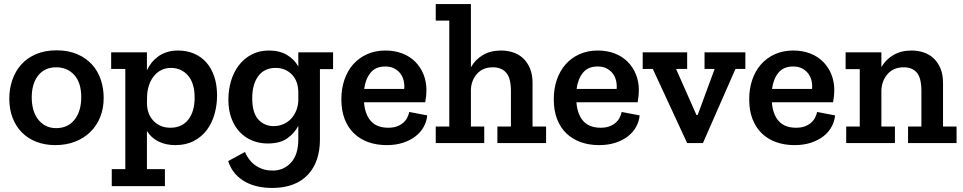

<svg xmlns="http://www.w3.org/2000/svg" viewBox="-20 -708 4764 950"><path d="M493 -224Q493 -171 475.5 -128Q458 -85 426.5 -54.5Q395 -24 351 -7Q307 10 254 10Q203 10 161 -6Q119 -22 89 -52Q59 -82 42.5 -124.5Q26 -167 26 -220Q26 -269 41 -312.5Q56 -356 85 -388.5Q114 -421 158 -440Q202 -459 260 -459Q318 -459 362 -440Q406 -421 435 -389Q464 -357 478.5 -314.5Q493 -272 493 -224ZM382 -227Q382 -299 347.5 -337Q313 -375 258 -375Q201 -375 169 -334.5Q137 -294 137 -226Q137 -194 144.5 -166.5Q152 -139 167.5 -118.5Q183 -98 205.5 -86Q228 -74 258 -74Q316 -74 349 -116Q382 -158 382 -227Z M1054 -236Q1054 -188 1041.5 -143.5Q1029 -99 1003.5 -65Q978 -31 939 -10.5Q900 10 848 10Q800 10 764 -8Q728 -26 707 -60V129H796V213H533V129H600V-367H530V-449H707V-360Q716 -380 730 -397.5Q744 -415 762.5 -428.5Q781 -442 805.5 -450Q830 -458 861 -458Q904 -458 939.5 -443Q975 -428 1000.5 -399.5Q1026 -371 1040 -329.5Q1054 -288 1054 -236ZM943 -225Q943 -297 910 -334.5Q877 -372 826 -372Q799 -372 777.5 -361Q756 -350 741 -331Q726 -312 717.5 -287Q709 -262 708 -235L707 -200Q707 -144 739.5 -110Q772 -76 823 -76Q880 -76 911.5 -116Q943 -156 943 -225Z M1563 -366V-17Q1563 37 1548 81Q1533 125 1503.5 156.5Q1474 188 1429.5 205Q1385 222 1326 222Q1291 222 1257.5 215Q1224 208 1195 192.5Q1166 177 1143.5 151.5Q1121 126 1109 89L1192 44Q1213 91 1248.5 113.5Q1284 136 1328 136Q1384 136 1420 96.5Q1456 57 1456 -18V-85Q1437 -49 1401.5 -23.5Q1366 2 1304 2Q1265 2 1229.5 -12Q1194 -26 1167.5 -53.5Q1141 -81 1125.5 -121.5Q1110 -162 1110 -215Q1110 -263 1123 -307Q1136 -351 1161.5 -384.5Q1187 -418 1224.5 -438Q1262 -458 1311 -458Q1363 -458 1399.5 -436.5Q1436 -415 1456 -379V-449H1628V-366ZM1456 -250Q1456 -307 1424 -339.5Q1392 -372 1344 -372Q1288 -372 1258 -331.5Q1228 -291 1228 -222Q1228 -150 1258 -117Q1288 -84 1334 -84Q1362 -84 1385 -95Q1408 -106 1423.5 -124Q1439 -142 1447.5 -165.5Q1456 -189 1456 -214Z M2094 -137Q2091 -107 2076.5 -80.5Q2062 -54 2036.5 -34Q2011 -14 1975 -2Q1939 10 1893 10Q1844 10 1803 -4.5Q1762 -19 1732 -47.5Q1702 -76 1685.5 -118.5Q1669 -161 1669 -217Q1669 -269 1684 -313Q1699 -357 1727 -389Q1755 -421 1795.5 -439.5Q1836 -458 1887 -458Q1933 -458 1970.5 -443.5Q2008 -429 2034.5 -402.5Q2061 -376 2075.5 -340Q2090 -304 2090 -262Q2090 -233 2084 -202H1781Q1786 -141 1815.5 -108.5Q1845 -76 1901 -76Q1927 -76 1945 -83Q1963 -90 1975.5 -101Q1988 -112 1995 -126Q2002 -140 2005 -154ZM1980 -268Q1982 -288 1977.5 -308Q1973 -328 1961.5 -343.5Q1950 -359 1931.5 -369Q1913 -379 1886 -379Q1838 -379 1813 -347.5Q1788 -316 1782 -268Z M2441 0V-82H2508V-258Q2508 -322 2484.5 -348.5Q2461 -375 2419 -375Q2369 -375 2340.5 -343Q2312 -311 2310 -265V-82H2376V0H2136V-82H2203V-606H2136V-688H2310V-375Q2332 -414 2370 -436Q2408 -458 2459 -458Q2491 -458 2519.5 -448.5Q2548 -439 2569 -419Q2590 -399 2602.5 -369Q2615 -339 2615 -297V-82H2682V0Z M3145 -137Q3142 -107 3127.5 -80.5Q3113 -54 3087.5 -34Q3062 -14 3026 -2Q2990 10 2944 10Q2895 10 2854 -4.5Q2813 -19 2783 -47.5Q2753 -76 2736.5 -118.5Q2720 -161 2720 -217Q2720 -269 2735 -313Q2750 -357 2778 -389Q2806 -421 2846.5 -439.5Q2887 -458 2938 -458Q2984 -458 3021.5 -443.5Q3059 -429 3085.5 -402.5Q3112 -376 3126.5 -340Q3141 -304 3141 -262Q3141 -233 3135 -202H2832Q2837 -141 2866.5 -108.5Q2896 -76 2952 -76Q2978 -76 2996 -83Q3014 -90 3026.5 -101Q3039 -112 3046 -126Q3053 -140 3056 -154ZM3031 -268Q3033 -288 3028.5 -308Q3024 -328 3012.5 -343.5Q3001 -359 2982.5 -369Q2964 -379 2937 -379Q2889 -379 2864 -347.5Q2839 -316 2833 -268Z M3619 -367 3458 0H3380L3210 -367H3160V-449H3380V-367H3325L3426 -139H3432L3516 -367H3466V-449H3668V-367Z M4112 -137Q4109 -107 4094.5 -80.5Q4080 -54 4054.5 -34Q4029 -14 3993 -2Q3957 10 3911 10Q3862 10 3821 -4.5Q3780 -19 3750 -47.5Q3720 -76 3703.5 -118.5Q3687 -161 3687 -217Q3687 -269 3702 -313Q3717 -357 3745 -389Q3773 -421 3813.5 -439.5Q3854 -458 3905 -458Q3951 -458 3988.5 -443.5Q4026 -429 4052.5 -402.5Q4079 -376 4093.5 -340Q4108 -304 4108 -262Q4108 -233 4102 -202H3799Q3804 -141 3833.5 -108.5Q3863 -76 3919 -76Q3945 -76 3963 -83Q3981 -90 3993.5 -101Q4006 -112 4013 -126Q4020 -140 4023 -154ZM3998 -268Q4000 -288 3995.5 -308Q3991 -328 3979.5 -343.5Q3968 -359 3949.5 -369Q3931 -379 3904 -379Q3856 -379 3831 -347.5Q3806 -316 3800 -268Z M4473 0V-82H4539V-258Q4539 -322 4516.5 -348.5Q4494 -375 4452 -375Q4401 -375 4372 -342Q4343 -309 4341 -261V-82H4408V0H4167V-82H4234V-366H4164V-449H4341V-376Q4363 -414 4401 -436Q4439 -458 4490 -458Q4522 -458 4550.5 -448.5Q4579 -439 4600 -419Q4621 -399 4633.5 -369Q4646 -339 4646 -297V-82H4713V0Z"/></svg>

Font: Zilla Slab SemiBold
Style: Regular
Weight: 600
Designer: Typotheque.com
Foundry: Typotheque type foundry
Version: Version 1.1; 2017